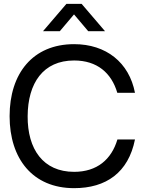

<svg xmlns="http://www.w3.org/2000/svg" viewBox="-20 -965 763 1000"><path d="M683 -238.5H591.5C560.5 -134.5 485.5 -70 366 -70C205 -70 123 -187.5 124 -360C125 -532.5 205 -650 366 -650C485.5 -650 560.5 -585.5 591 -481.5H683C652.5 -640 532.5 -735 366 -735C150.5 -735 30 -582 30 -360C30 -138 150.5 15 366 15C532.5 15 648.5 -66 683 -238.5ZM204 -802.5H291.5L365.5 -890L439.5 -802.5H527L405 -945H326Z"/></svg>

Font: Eudonet Medium
Style: Regular
Weight: 500
Designer: Mikhail Sharanda
Foundry: Mikhail Sharanda
Version: Version 4.503;Glyphs 3.1.2 (3151)